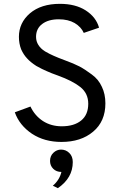

<svg xmlns="http://www.w3.org/2000/svg" viewBox="-20 -732 639 1006"><path d="M301.8 11.7Q212.9 11.7 147.5 -31.2Q82 -75.2 57.6 -143.6Q85 -154.3 139.6 -173.8Q162.1 -126 205.1 -97.7Q248 -70.3 303.7 -70.3Q368.2 -70.3 405.3 -100.6Q442.4 -130.9 442.4 -188.5Q442.4 -243.2 400.4 -276.4Q359.4 -308.6 284.2 -335.9Q248 -348.6 224.6 -359.4Q201.2 -369.1 169.9 -386.7Q139.6 -406.2 122.1 -425.8Q103.5 -445.3 90.8 -473.6Q79.1 -503.9 79.1 -539.1Q79.1 -612.3 136.7 -662.1Q195.3 -711.9 293.9 -711.9Q375 -711.9 428.7 -677.7Q483.4 -642.6 499 -586.9Q472.7 -578.1 418.9 -559.6Q405.3 -590.8 371.1 -611.3Q336.9 -630.9 288.1 -630.9Q233.4 -630.9 201.2 -606.4Q168.9 -582 168.9 -539.1Q168.9 -515.6 180.7 -497.1Q192.4 -477.5 215.8 -462.9Q241.2 -448.2 261.7 -439.5Q283.2 -429.7 320.3 -416Q366.2 -399.4 396.5 -383.8Q425.8 -368.2 460.9 -341.8Q496.1 -316.4 513.7 -277.3Q532.2 -239.3 532.2 -190.4Q532.2 -95.7 467.8 -42Q404.3 11.7 301.8 11.7ZM256.8 241.2Q292 210.9 301.8 168.9Q275.4 168.9 258.8 152.3Q242.2 135.7 242.2 111.3Q242.2 85 259.8 68.4Q277.3 51.8 299.8 51.8Q325.2 51.8 342.8 69.3Q361.3 86.9 361.3 117.2Q361.3 200.2 283.2 253.9Q274.4 250 256.8 241.2Z"/></svg>

Font: Overpass
Style: Regular
Weight: 400
Designer: Delve Withrington, Thomas Jockin
Version: Version 3.000;DELV;Overpass; ttfautohint (v1.5)